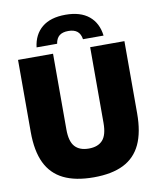

<svg xmlns="http://www.w3.org/2000/svg" viewBox="-101 -1030 924 1118"><g transform="rotate(-10 361.0 -470.5)"><path d="M46 -313.5V-740H253V-292Q253 -221.5 280.8 -190.8Q308.5 -160 363 -160Q417.5 -160 445 -190.8Q472.5 -221.5 472.5 -292V-740H675V-313.5Q675 -201.5 641.5 -130.2Q608 -59 539 -24.5Q470 10 363 10Q254.5 10 184.5 -24.5Q114.5 -59 80.2 -130.2Q46 -201.5 46 -313.5ZM363 -951Q451.5 -951 501.8 -909.5Q552 -868 561 -793H439.5Q434.5 -825 415.8 -840Q397 -855 363 -855Q329 -855 310.2 -840Q291.5 -825 286.5 -793H165Q174 -868 224.2 -909.5Q274.5 -951 363 -951Z"/></g></svg>

Font: Encode Sans Semi Condensed Black
Style: Regular
Weight: 900
Width: 4
Designer: Multiple Designers
Foundry: Impallari Type
Version: Version 2.000